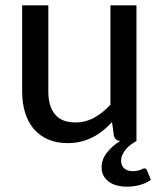

<svg xmlns="http://www.w3.org/2000/svg" viewBox="-20 -528 599 719"><path d="M545 145.5Q529.5 157 506 164Q482.5 171 456.5 171Q411 171 385.8 151.2Q360.5 131.5 360.5 98.5Q360.5 70 379.5 44.8Q398.5 19.5 430 0Q411.5 -1.5 406.5 -19.5L399.5 -70.5Q383 -53 365 -38.5Q347 -24 326.5 -13.8Q306 -3.5 283 2.2Q260 8 233.5 8Q191.5 8 159.8 -6Q128 -20 106.5 -45.2Q85 -70.5 74 -106Q63 -141.5 63 -184.5V-508H161V-184.5Q161 -130 186 -99.8Q211 -69.5 262.5 -69.5Q300 -69.5 332.5 -87.2Q365 -105 393.5 -136V-508H491V0Q481 5.5 470.8 13Q460.5 20.5 452.2 30Q444 39.5 438.8 50.8Q433.5 62 433.5 74.5Q433.5 92 445.2 102.5Q457 113 476.5 113Q487.5 113 494.8 111.2Q502 109.5 506.8 107.8Q511.5 106 514.5 104.2Q517.5 102.5 520 102.5Q527.5 102.5 530 109Z"/></svg>

Font: Lato 2
Style: Regular
Weight: 500
Designer: Lukasz Dziedzic with Adam Twardoch and Botio Nikoltchev
Foundry: tyPoland Lukasz Dziedzic
Version: Version 2.015; 2015-08-06; http://www.latofonts.com/